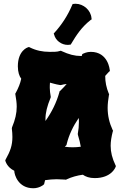

<svg xmlns="http://www.w3.org/2000/svg" viewBox="-20 -964 653 1022"><path d="M564 -593C564 -591 557 -688 463 -688C441 -688 425 -679 424 -679L418 -676L416 -669C415 -668 415 -667 415 -666H411C377 -666 347 -674 308 -692L304 -694L300 -693C283 -687 260 -688 244 -688C206 -688 172 -695 138 -712L134 -714L129 -712C127 -712 75 -695 75 -611C75 -580 83 -558 93 -545C88 -520 78 -496 63 -468L61 -465L62 -460C66 -437 69 -416 69 -396C69 -361 61 -327 44 -286L43 -280C45 -263 46 -248 46 -235C46 -190 35 -160 10 -115L8 -111L9 -106C10 -105 17 -74 56 -55C56 -34 77 38 157 38C189 38 210 21 211 20L215 16L216 11L220 -5C241 -8 262 -10 282 -10C298 -10 312 -8 328 -8L331 -7L334 -9C362 -22 391 -30 421 -34C435 -24 455 -16 484 -16C574 -16 595 -74 595 -75L597 -80L595 -84C577 -122 569 -154 569 -188C569 -211 573 -235 580 -263L582 -268L580 -271C562 -310 553 -348 553 -390C553 -412 556 -434 560 -459L561 -463L559 -466C546 -498 540 -527 540 -560L559 -581L565 -586ZM250 -450C247 -467 245 -482 245 -496C245 -505 245 -514 246 -524C262 -520 277 -515 296 -512L303 -511C314 -514 325 -516 335 -517C325 -505 313 -493 301 -481L297 -478L296 -473C281 -419 256 -368 222 -320V-330C222 -365 231 -399 249 -443L250 -446ZM395 -245C402 -222 407 -202 410 -183C396 -181 381 -180 367 -180C353 -180 339 -181 325 -183L331 -189L334 -192L335 -197C347 -246 369 -292 399 -336C400 -329 400 -321 400 -314C400 -294 398 -273 394 -251ZM467 -867C464 -909 425 -944 382 -944C379 -944 376 -944 373 -943H367L364 -937C341 -882 309 -833 270 -790L266 -786L268 -780C276 -748 307 -725 341 -725C344 -725 348 -726 351 -726L357 -727L359 -731C386 -776 414 -820 463 -858L468 -861Z"/></svg>

Font: Hanalei Fill
Style: Regular
Weight: 400
Designer: Astigmatic (AOETI)
Foundry: Astigmatic (AOETI)
Version: Version 1.000